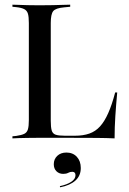

<svg xmlns="http://www.w3.org/2000/svg" viewBox="-20 -591 549 820"><path d="M140.3 -2.4Q117.7 -2.4 97.2 -2Q76.6 -1.6 60.5 -1.2Q44.4 -0.8 33.1 0V-8.9L49.2 -10.5Q71.8 -13.7 83.5 -19.4Q95.2 -25 99.2 -38.7Q103.2 -52.4 103.2 -78.2V-369.4H196.8V-75Q196.8 -47.6 200.8 -33.9Q204.8 -20.2 217.7 -15.7Q230.6 -11.3 257.3 -11.3H300Q335.5 -11.3 361.7 -20.6Q387.9 -29.8 407.3 -51.2Q426.6 -72.6 442.3 -108.1Q458.1 -143.5 471.8 -196H480.6Q475.8 -144.4 472.6 -95.6Q469.4 -46.8 469.4 0Q437.9 -1.6 392.7 -2Q347.6 -2.4 280.6 -2.4H149.2ZM140.3 -568.5H150H156.5Q181.5 -568.5 205.2 -569Q229 -569.4 248 -570.2Q266.9 -571 279.8 -571V-562.1L254.8 -559.7Q217.7 -556.5 207.3 -543.5Q196.8 -530.6 196.8 -492.7V-369.4H103.2V-492.7Q103.2 -519.4 99.2 -532.7Q95.2 -546 83.5 -552Q71.8 -558.1 49.2 -560.5L33.1 -562.1V-571Q44.4 -571 60.5 -570.2Q76.6 -569.4 97.2 -569Q117.7 -568.5 140.3 -568.5ZM237.1 208.9 235.5 204Q266.1 197.6 284.3 185.5Q302.4 173.4 302.4 157.3Q302.4 142.7 288.7 142.7Q279 142.7 271 147.2Q262.9 151.6 250 151.6Q232.3 151.6 221 140.3Q209.7 129 209.7 110.5Q209.7 88.7 224.6 74.6Q239.5 60.5 263.7 60.5Q291.1 60.5 308.1 78.6Q325 96.8 325 126.6Q325 159.7 302 180.2Q279 200.8 237.1 208.9Z"/></svg>

Font: Playfair 144pt SemiCondensed Medium
Style: Regular
Weight: 500
Width: 4
Designer: Claus Eggers Sørensen
Foundry: Claus Eggers Sørensen
Version: Version 2.203